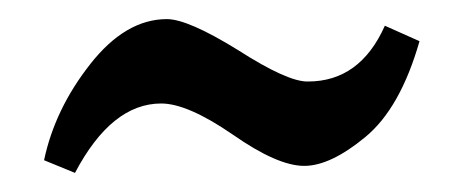

<svg xmlns="http://www.w3.org/2000/svg" viewBox="-20 -371 489 200"><path d="M25.9 -204.1Q37.1 -257.3 74 -304.2Q110.8 -351.1 153.8 -351.1Q175.8 -351.1 228 -318.8Q279.8 -285.6 300.8 -286.1Q355 -286.1 380.9 -344.2L417 -328.1Q397 -258.3 360.6 -228.3Q324.2 -198.2 296.9 -198.2Q269 -198.2 222.2 -231Q175.3 -263.2 147.9 -263.2Q96.2 -263.2 58.1 -190.9Z"/></svg>

Font: Linux Biolinum O
Style: Bold
Weight: 700
Designer: Philipp H. Poll
Foundry: Philipp H. Poll
Version: Version 1.3.2